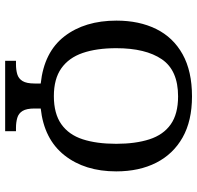

<svg xmlns="http://www.w3.org/2000/svg" viewBox="-30 -735 765 745"><g transform="rotate(90 352.5 -362.5)"><path d="M216 0V-42H229Q251 -42 268 -47Q285 -52 294.5 -67.5Q304 -83 304 -114V-138Q182 -151 121 -230Q60 -309 60 -432Q60 -520 92.5 -586Q125 -652 190.5 -688.5Q256 -725 354 -725Q449 -725 513.5 -688.5Q578 -652 611.5 -586Q645 -520 645 -431Q645 -309 582.5 -230Q520 -151 401 -138V-114Q401 -83 410.5 -67.5Q420 -52 437.5 -47Q455 -42 476 -42H489V0ZM353 -189Q421 -189 462 -218Q503 -247 520.5 -301Q538 -355 538 -431Q538 -506 520.5 -560Q503 -614 462.5 -642.5Q422 -671 354 -671Q253 -671 210 -608Q167 -545 167 -431Q167 -355 185.5 -301Q204 -247 245 -218Q286 -189 353 -189Z"/></g></svg>

Font: Noto Serif SemiCondensed
Style: Regular
Weight: 400
Width: 4
Designer: Monotype Design Team
Foundry: Monotype Imaging Inc.
Version: Version 2.013